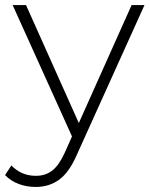

<svg xmlns="http://www.w3.org/2000/svg" viewBox="-47 -542 595 760"><path d="M525 -522 257 71Q227 140 187.5 169Q148 198 94 198Q58 198 26.5 186Q-5 174 -27 151L-2 113Q38 154 95 154Q133 154 160 133Q187 112 210 61L238 -2L3 -522H56L265 -55L474 -522Z"/></svg>

Font: Montserrat Atlas Light
Style: Regular
Weight: 300
Designer: Julieta Ulanovsky
Foundry: Julieta Ulanovsky
Version: Version 7.200